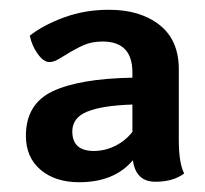

<svg xmlns="http://www.w3.org/2000/svg" viewBox="-20 -732 420 393"><path d="M357 -377Q335 -360 298 -360Q258 -360 252 -404Q214 -359 142 -359Q93 -359 63 -384.5Q33 -410 33 -454Q33 -519 87.5 -545Q142 -571 251 -573V-584Q251 -647 190 -647Q168 -647 151 -639.5Q134 -632 115 -620Q110 -617 100 -611Q90 -605 81 -605Q69 -605 57 -622Q45 -639 41 -659Q69 -681 111.5 -696.5Q154 -712 203 -712Q267 -712 306.5 -681Q346 -650 346 -590V-446Q346 -398 357 -377ZM251 -462V-518Q189 -516 158.5 -503.5Q128 -491 128 -463Q128 -423 172 -423Q195 -423 216 -433.5Q237 -444 251 -462Z"/></svg>

Font: Krub SemiBold
Style: Regular
Weight: 600
Version: Version 1.000; ttfautohint (v1.6)